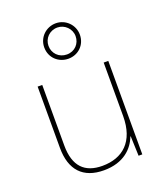

<svg xmlns="http://www.w3.org/2000/svg" viewBox="-149 -910 871 1019"><g transform="rotate(-20 286.5 -400.5)"><path d="M287 -611C342 -611 387 -652 387 -711C387 -766 342 -811 287 -811C232 -811 186 -768 186 -711C186 -651 233 -611 287 -611ZM287 -635C242 -635 210 -669 210 -711C210 -753 243 -787 287 -787C328 -787 363 -753 363 -711C363 -669 332 -635 287 -635ZM481 -528H455V-226C455 -82 377 -15 262 -15C163 -15 108 -68 108 -186V-528H82V-182C82 -57 144 10 262 10C374 10 431 -50 454 -111H456L460 0H481Z"/></g></svg>

Font: Noto Sans Telugu Thin
Style: Regular
Weight: 100
Designer: Jelle Bosma - Monotype Design Team
Foundry: Monotype Imaging Inc.
Version: Version 2.005